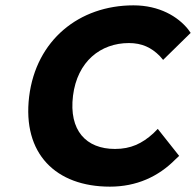

<svg xmlns="http://www.w3.org/2000/svg" viewBox="-20 -686 733 718"><path d="M391 12C490 12 572 -25 636 -90L650 -103L570 -204L553 -187C511 -149 469 -129 410 -129C302 -129 237 -198 253 -328C269 -456 356 -525 462 -525C511 -525 546 -508 577 -477L590 -462L693 -563L683 -577C645 -624 576 -666 479 -666C276 -666 115 -536 89 -325C63 -111 189 12 391 12Z"/></svg>

Font: Falling Sky
Style: ExBdObl
Weight: 400
Designer: Paul D. Hunt
Foundry: Adobe Systems Incorporated
Version: Version 1.02